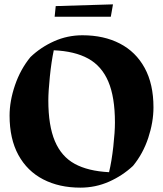

<svg xmlns="http://www.w3.org/2000/svg" viewBox="-20 -847 749 882"><path d="M685 -354Q685 -286 661 -213.5Q637 -141 591 -85Q543 -40 481 -12.5Q419 15 349 15Q252 15 178.5 -23Q105 -61 64.5 -135Q24 -209 24 -316Q24 -383 49 -456Q74 -529 120 -585Q167 -630 228.5 -657.5Q290 -685 359 -685Q457 -685 530.5 -647Q604 -609 644.5 -535Q685 -461 685 -354ZM481 -56Q493 -106 500.5 -173.5Q508 -241 508 -284Q508 -401 477.5 -472.5Q447 -544 385 -578Q323 -612 227 -616Q216 -564 209 -495Q202 -426 202 -386Q202 -270 232 -199Q262 -128 323 -94.5Q384 -61 481 -56ZM236 -819 499 -827 489 -770H231Z"/></svg>

Font: Rakkas
Style: Regular
Weight: 400
Designer: Zeynep Akay
Foundry: Zeynep Akay
Version: Version 2.000